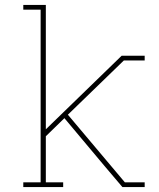

<svg xmlns="http://www.w3.org/2000/svg" viewBox="-20 -755 640 775"><path d="M74 0V-19H144V-716H74V-735H165V-233L471 -530H564V-511H480L254 -292L484 -19H564V0H474L401 -86L240 -278L165 -205V-19H235V0Z"/></svg>

Font: Iosevka Slab Thin Extended
Style: Regular
Weight: 100
Width: 7
Monospace: yes
Designer: Belleve Invis
Foundry: Belleve Invis
Version: Version 11.1.1; ttfautohint (v1.8.3)